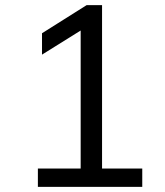

<svg xmlns="http://www.w3.org/2000/svg" viewBox="-20 -725 640 745"><path d="M127 0V-71H293V-634H337L143 -513V-596L316 -705H376V-71H532V0Z"/></svg>

Font: Mulish ExtraLight
Style: Regular
Weight: 400
Version: Version 3.603